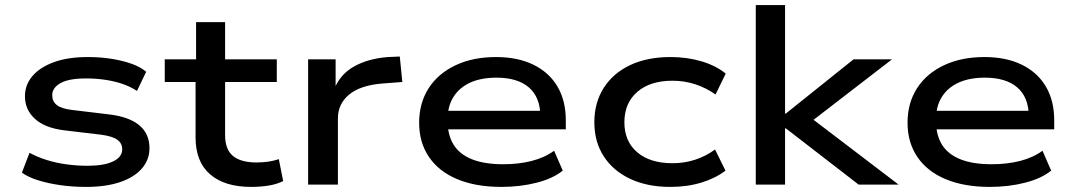

<svg xmlns="http://www.w3.org/2000/svg" viewBox="-20 -725 4211 754"><path d="M319 9Q264 9 216 2Q168 -5 129.5 -17Q91 -29 66 -47L96 -125Q127 -108 164 -96.5Q201 -85 242 -79.5Q283 -74 324 -74Q388 -74 424 -91Q460 -108 460 -139Q460 -162 441 -176Q422 -190 377 -196L234 -213Q157 -222 117.5 -258Q78 -294 78 -347Q78 -392 107.5 -426.5Q137 -461 192 -481Q247 -501 325 -501Q374 -501 418 -494Q462 -487 497 -474.5Q532 -462 554 -443L518 -368Q490 -386 458 -396.5Q426 -407 390.5 -412Q355 -417 318 -417Q250 -417 217.5 -398.5Q185 -380 185 -351Q185 -327 203 -312.5Q221 -298 265 -293L406 -276Q486 -267 526.5 -233.5Q567 -200 567 -143Q567 -97 536.5 -62.5Q506 -28 450.5 -9.5Q395 9 319 9Z M966 9Q862 9 805 -40.5Q748 -90 748 -185V-403H627V-492H750V-638H864V-492H1067V-403H864V-194Q864 -138 895 -112.5Q926 -87 987 -87Q1011 -87 1032.5 -90Q1054 -93 1075 -100L1092 -14Q1069 -2 1036.5 3.5Q1004 9 966 9Z M1190 0V-492H1298V-371H1291Q1314 -432 1369.5 -463.5Q1425 -495 1504 -501L1550 -503L1560 -403L1481 -397Q1395 -390 1351 -353.5Q1307 -317 1307 -260V0Z M1949 9Q1849 9 1776.5 -21Q1704 -51 1665 -108Q1626 -165 1626 -243Q1626 -320 1663 -378Q1700 -436 1768.5 -468.5Q1837 -501 1928 -501Q2013 -501 2074.5 -471Q2136 -441 2169 -385.5Q2202 -330 2202 -252V-217H1714V-290H2125L2102 -271Q2101 -344 2056.5 -382Q2012 -420 1930 -420Q1870 -420 1827.5 -401Q1785 -382 1761.5 -345.5Q1738 -309 1738 -258V-249Q1738 -194 1761.5 -156.5Q1785 -119 1833.5 -99.5Q1882 -80 1957 -80Q2017 -80 2068 -93Q2119 -106 2156 -133L2190 -55Q2152 -24 2087.5 -7.5Q2023 9 1949 9Z M2612 9Q2522 9 2455 -22.5Q2388 -54 2351 -111Q2314 -168 2314 -245Q2314 -322 2351 -380Q2388 -438 2455 -469.5Q2522 -501 2613 -501Q2679 -501 2735.5 -484Q2792 -467 2830 -436L2790 -354Q2753 -380 2710.5 -394Q2668 -408 2621 -408Q2533 -408 2482.5 -364Q2432 -320 2432 -245Q2432 -170 2482.5 -127Q2533 -84 2621 -84Q2668 -84 2710.5 -98Q2753 -112 2788 -138L2829 -55Q2790 -25 2734.5 -8Q2679 9 2612 9Z M2948 0V-705H3063V-279H3066L3332 -492H3483L3147 -233L3148 -275L3509 0H3352L3066 -221H3063V0Z M3867 9Q3767 9 3694.5 -21Q3622 -51 3583 -108Q3544 -165 3544 -243Q3544 -320 3581 -378Q3618 -436 3686.5 -468.5Q3755 -501 3846 -501Q3931 -501 3992.5 -471Q4054 -441 4087 -385.5Q4120 -330 4120 -252V-217H3632V-290H4043L4020 -271Q4019 -344 3974.5 -382Q3930 -420 3848 -420Q3788 -420 3745.5 -401Q3703 -382 3679.5 -345.5Q3656 -309 3656 -258V-249Q3656 -194 3679.5 -156.5Q3703 -119 3751.5 -99.5Q3800 -80 3875 -80Q3935 -80 3986 -93Q4037 -106 4074 -133L4108 -55Q4070 -24 4005.5 -7.5Q3941 9 3867 9Z"/></svg>

Font: Nunito Sans 10pt Expanded SemiBold
Style: Regular
Weight: 600
Width: 7
Designer: Vernon Adams
Foundry: Vernon Adams
Version: Version 3.101;gftools[0.9.27]